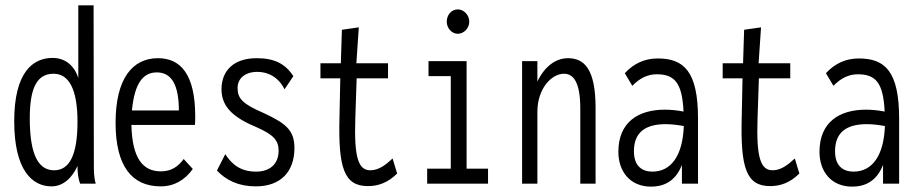

<svg xmlns="http://www.w3.org/2000/svg" viewBox="-20 -685 3415 716"><path d="M172 10C216 10 249 -22 269 -66C269 -42 271 -20 279 0H337C330 -24 330 -47 330 -71L329 -665H272V-394C257 -441 223 -469 176 -469C102 -469 33 -415 33 -233C33 -49 101 10 172 10ZM182 -50C127 -50 91 -100 91 -244C91 -363 121 -410 180 -410C238 -410 269 -350 269 -231C269 -111 241 -50 182 -50Z M579 10C630 10 670 -14 699 -55L665 -92C644 -63 618 -46 580 -46C515 -46 473 -91 470 -219H707C708 -230 708 -239 708 -251C708 -410 652 -468 569 -468C474 -468 411 -392 411 -227C411 -64 473 10 579 10ZM472 -273C482 -379 516 -415 565 -415C620 -415 647 -368 647 -273Z M934 10C1026 10 1078 -44 1078 -133C1078 -201 1044 -226 960 -265C883 -298 866 -319 866 -357C866 -392 893 -417 940 -417C980 -417 1019 -397 1041 -352L1074 -401C1044 -447 1004 -468 937 -468C850 -468 806 -420 806 -352C806 -282 857 -244 938 -210C999 -183 1019 -162 1019 -123C1019 -74 987 -45 935 -45C879 -45 846 -70 820 -110L789 -49C823 -13 869 10 934 10Z M1352 9C1391 9 1427 -4 1461 -38L1444 -94C1420 -72 1394 -50 1361 -50C1317 -50 1300 -96 1305 -243L1310 -393H1427V-449H1309L1318 -583L1255 -574L1251 -449H1175V-393H1249L1246 -248C1241 -59 1263 9 1352 9Z M1687 -559C1710 -559 1730 -580 1730 -604C1730 -629 1710 -650 1687 -650C1664 -650 1646 -630 1646 -604C1646 -580 1665 -559 1687 -559ZM1573 0H1800V-56H1720V-457H1578V-401H1661V-56H1573Z M1927 0H1984V-268C1984 -355 2037 -410 2083 -410C2120 -410 2144 -376 2144 -280V0H2201V-282C2201 -426 2160 -468 2098 -468C2052 -468 2011 -437 1984 -381V-457H1927Z M2408 11C2448 11 2497 -3 2523 -70V0H2583V-243C2583 -419 2530 -467 2433 -467C2385 -467 2344 -449 2310 -412L2338 -365C2366 -394 2396 -408 2429 -408C2496 -408 2524 -376 2529 -269C2503 -274 2480 -276 2459 -276C2361 -276 2286 -230 2286 -119C2286 -45 2330 11 2408 11ZM2344 -121C2344 -195 2391 -222 2463 -222C2484 -222 2507 -219 2530 -215C2526 -105 2483 -45 2413 -45C2374 -45 2344 -66 2344 -121Z M2852 9C2891 9 2927 -4 2961 -38L2944 -94C2920 -72 2894 -50 2861 -50C2817 -50 2800 -96 2805 -243L2810 -393H2927V-449H2809L2818 -583L2755 -574L2751 -449H2675V-393H2749L2746 -248C2741 -59 2763 9 2852 9Z M3158 11C3198 11 3247 -3 3273 -70V0H3333V-243C3333 -419 3280 -467 3183 -467C3135 -467 3094 -449 3060 -412L3088 -365C3116 -394 3146 -408 3179 -408C3246 -408 3274 -376 3279 -269C3253 -274 3230 -276 3209 -276C3111 -276 3036 -230 3036 -119C3036 -45 3080 11 3158 11ZM3094 -121C3094 -195 3141 -222 3213 -222C3234 -222 3257 -219 3280 -215C3276 -105 3233 -45 3163 -45C3124 -45 3094 -66 3094 -121Z"/></svg>

Font: Inconsolata Condensed
Style: Regular
Weight: 400
Width: 3
Monospace: yes
Designer: Raph Levien, Cyreal, Brenton Simpson
Foundry: Raph Levien, Cyreal, Google
Version: Version 3.100